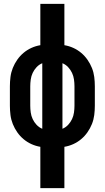

<svg xmlns="http://www.w3.org/2000/svg" viewBox="-20 -755 540 990"><path d="M188 215V2Q164 -2 142 -12Q120 -22 101.5 -37.5Q83 -53 69 -73Q55 -93 46 -115.5Q37 -138 34 -162Q31 -186 31 -210V-310Q31 -334 34 -358Q37 -382 46 -404.5Q55 -427 69 -447Q83 -467 101.5 -482.5Q120 -498 142 -508Q164 -518 188 -522V-735H312V-522Q336 -518 358 -508Q380 -498 398.5 -482.5Q417 -467 431 -447Q445 -427 454 -404.5Q463 -382 466 -358Q469 -334 469 -310V-210Q469 -186 466 -162Q463 -138 454 -115.5Q445 -93 431 -73Q417 -53 398.5 -37.5Q380 -22 358 -12Q336 -2 312 2V215ZM198 -91V-429Q181 -422 168.5 -408.5Q156 -395 148.5 -379Q141 -363 138.5 -345Q136 -327 136 -310V-210Q136 -193 138.5 -175Q141 -157 148.5 -141Q156 -125 168.5 -111.5Q181 -98 198 -91ZM302 -91Q319 -98 331.5 -111.5Q344 -125 351.5 -141Q359 -157 361.5 -175Q364 -193 364 -210V-310Q364 -327 361.5 -345Q359 -363 351.5 -379Q344 -395 331.5 -408.5Q319 -422 302 -429Z"/></svg>

Font: Iosevka Term Curly Extrabold
Style: Regular
Weight: 800
Designer: Belleve Invis
Foundry: Belleve Invis
Version: Version 32.3.0